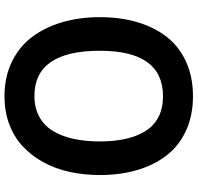

<svg xmlns="http://www.w3.org/2000/svg" viewBox="-32 -828 870 845"><g transform="rotate(-90 402.5 -405.0)"><path d="M602.1 -399.9Q602.1 -688 402.8 -688Q351.1 -688 312.3 -667Q273.4 -646 249.8 -607.4Q226.1 -568.8 214.6 -516.8Q203.1 -464.8 203.1 -399.9Q203.1 -336.4 214.4 -286.4Q225.6 -236.3 249 -199Q272.5 -161.6 311 -141.8Q349.6 -122.1 401.9 -122.1Q602.1 -122.1 602.1 -399.9ZM750 -399.9Q750 -310.1 728 -235.6Q706.1 -161.1 663.6 -106.2Q621.1 -51.3 554.2 -20.8Q487.3 9.8 401.9 9.8Q316.9 9.8 250.5 -20.8Q184.1 -51.3 141.6 -106.2Q99.1 -161.1 77.1 -235.6Q55.2 -310.1 55.2 -399.9Q55.2 -471.2 69.3 -534.7Q83.5 -598.1 112.5 -650.4Q141.6 -702.6 182.6 -740.5Q223.6 -778.3 279.5 -799.1Q335.4 -819.8 401.9 -819.8Q485.8 -819.8 552.5 -787.8Q619.1 -755.9 662.1 -699.2Q705.1 -642.6 727.5 -566.4Q750 -490.2 750 -399.9Z"/></g></svg>

Font: Sinkin Sans 600 SemiBold
Style: Regular
Weight: 600
Designer: Keith Bates
Foundry: K-Type
Version: Sinkin Sans (version 1.0)  by Keith Bates   •   © 2014   www